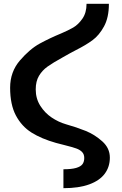

<svg xmlns="http://www.w3.org/2000/svg" viewBox="-20 -808 640 1005"><path d="M421 19Q421 -0.5 409.8 -12.2Q398.5 -24 379 -31Q359.5 -38 319.5 -48L273 -60Q197 -81.5 145.2 -114Q93.5 -146.5 63.2 -203.5Q33 -260.5 33 -349Q33 -432 84.5 -491.8Q136 -551.5 188.2 -580Q240.5 -608.5 300 -633Q337.5 -649 363.5 -664Q389.5 -679 411.2 -710Q433 -741 433 -788H550Q550 -716.5 524.5 -669.8Q499 -623 464.2 -597.5Q429.5 -572 378 -546L346 -529L309.5 -508.5Q256 -479 228.5 -459.2Q201 -439.5 184 -411Q167 -382.5 167 -340Q167 -292 190.8 -254.5Q214.5 -217 250.2 -193Q286 -169 324 -158Q381 -142 428.5 -122.8Q476 -103.5 515.5 -68Q555 -32.5 555 17Q555 65 528.5 101Q502 137 447.5 157Q393 177 312 177V78Q354.5 78 378.5 71Q402.5 64 411.8 51.2Q421 38.5 421 19Z"/></svg>

Font: JuliaMono Black
Style: Regular
Weight: 900
Monospace: yes
Designer: cormullion
Foundry: corm
Version: Version 0.054; ttfautohint (v1.8.4)